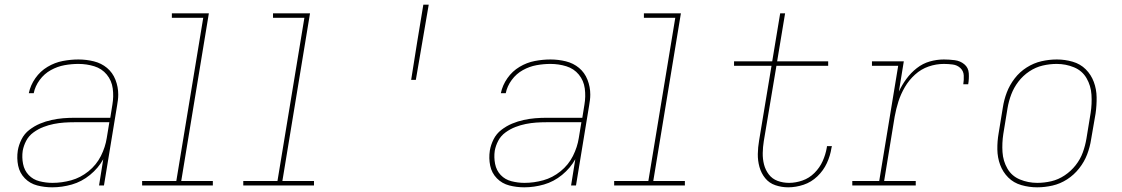

<svg xmlns="http://www.w3.org/2000/svg" viewBox="-20 -792 4792 820"><path d="M203 8Q245 8 287 -4Q329 -16 364.5 -45Q400 -74 421 -112L403 0H424L480 -341Q482 -353 483.5 -364.5Q485 -376 485 -388Q485 -421 473 -451.5Q461 -482 437 -502Q413 -522 381 -530Q349 -538 315 -538Q282 -538 248 -531.5Q214 -525 183 -506.5Q152 -488 131 -458Q110 -428 103 -394H124Q130 -424 149.5 -450.5Q169 -477 197 -492.5Q225 -508 255 -513.5Q285 -519 315 -519Q350 -519 382.5 -509Q415 -499 436 -473.5Q457 -448 461.5 -414Q466 -380 460 -345L451 -289H299Q274 -289 249.5 -287Q225 -285 200 -279.5Q175 -274 151 -264Q127 -254 105.5 -237.5Q84 -221 72 -197Q60 -173 56 -149Q51 -116 57.5 -84.5Q64 -53 86 -30.5Q108 -8 139 0Q170 8 203 8ZM204 -11Q176 -11 148.5 -18Q121 -25 102.5 -44.5Q84 -64 78.5 -92Q73 -120 77 -148Q81 -170 92 -191Q103 -212 123 -226.5Q143 -241 165 -249.5Q187 -258 209.5 -262.5Q232 -267 254 -268.5Q276 -270 299 -270H447L436 -203Q430 -164 411 -126Q392 -88 358 -60.5Q324 -33 284 -22Q244 -11 204 -11Z M587 0H889V-19H754L872 -735H714V-716H848L733 -19H587Z M1019 0H1321V-19H1186L1304 -735H1146V-716H1280L1165 -19H1019Z M1736 -451H1756Q1784 -611 1811 -772H1788Q1761 -611 1736 -451Z M2219 8Q2261 8 2303 -4Q2345 -16 2380.5 -45Q2416 -74 2437 -112L2419 0H2440L2496 -341Q2498 -353 2499.5 -364.5Q2501 -376 2501 -388Q2501 -421 2489 -451.5Q2477 -482 2453 -502Q2429 -522 2397 -530Q2365 -538 2331 -538Q2298 -538 2264 -531.5Q2230 -525 2199 -506.5Q2168 -488 2147 -458Q2126 -428 2119 -394H2140Q2146 -424 2165.5 -450.5Q2185 -477 2213 -492.5Q2241 -508 2271 -513.5Q2301 -519 2331 -519Q2366 -519 2398.5 -509Q2431 -499 2452 -473.5Q2473 -448 2477.5 -414Q2482 -380 2476 -345L2467 -289H2315Q2290 -289 2265.5 -287Q2241 -285 2216 -279.5Q2191 -274 2167 -264Q2143 -254 2121.5 -237.5Q2100 -221 2088 -197Q2076 -173 2072 -149Q2067 -116 2073.5 -84.5Q2080 -53 2102 -30.5Q2124 -8 2155 0Q2186 8 2219 8ZM2220 -11Q2192 -11 2164.5 -18Q2137 -25 2118.5 -44.5Q2100 -64 2094.5 -92Q2089 -120 2093 -148Q2097 -170 2108 -191Q2119 -212 2139 -226.5Q2159 -241 2181 -249.5Q2203 -258 2225.5 -262.5Q2248 -267 2270 -268.5Q2292 -270 2315 -270H2463L2452 -203Q2446 -164 2427 -126Q2408 -88 2374 -60.5Q2340 -33 2300 -22Q2260 -11 2220 -11Z M2603 0H2905V-19H2770L2888 -735H2730V-716H2864L2749 -19H2603Z M3346 8Q3379 8 3412 -3Q3445 -14 3471 -39Q3497 -64 3511.5 -95.5Q3526 -127 3531 -160L3533 -168H3512Q3511 -165 3511 -161Q3506 -132 3493.5 -104Q3481 -76 3458.5 -53.5Q3436 -31 3407 -21Q3378 -11 3350 -11Q3324 -11 3301 -19.5Q3278 -28 3263.5 -47Q3249 -66 3243 -89.5Q3237 -113 3237.5 -138.5Q3238 -164 3242 -189L3296 -511H3517V-530H3299L3333 -735H3312L3278 -530H3115V-511H3275L3222 -192Q3217 -163 3216.5 -134.5Q3216 -106 3223.5 -79Q3231 -52 3248 -31Q3265 -10 3291.5 -1Q3318 8 3346 8Z M3620 0H3891V-19H3756L3801 -294Q3807 -327 3817 -358.5Q3827 -390 3844.5 -420Q3862 -450 3888 -473.5Q3914 -497 3946 -508Q3978 -519 4011 -519Q4030 -519 4049 -516.5Q4068 -514 4081.5 -501.5Q4095 -489 4096 -470Q4097 -451 4094 -432H4115Q4119 -455 4117.5 -479Q4116 -503 4098.5 -517.5Q4081 -532 4057.5 -535Q4034 -538 4011 -538Q3981 -538 3951 -529.5Q3921 -521 3895.5 -501Q3870 -481 3851 -455Q3832 -429 3819 -401L3840 -530H3704V-511H3816L3735 -19H3620Z M4409 8H4410Q4442 8 4475 0.5Q4508 -7 4537.5 -26Q4567 -45 4589 -73Q4611 -101 4623 -132.5Q4635 -164 4640 -197L4659 -307Q4664 -342 4663.5 -376.5Q4663 -411 4651.5 -442Q4640 -473 4617 -496Q4594 -519 4561 -528.5Q4528 -538 4494 -538H4493Q4461 -538 4428 -530.5Q4395 -523 4365 -504Q4335 -485 4313.5 -457Q4292 -429 4280 -397.5Q4268 -366 4263 -333L4245 -223Q4239 -189 4239.5 -154Q4240 -119 4251.5 -88Q4263 -57 4286 -34Q4309 -11 4342 -1.5Q4375 8 4409 8ZM4410 -11Q4371 -11 4336 -25.5Q4301 -40 4282.5 -72Q4264 -104 4261.5 -142.5Q4259 -181 4265 -220L4283 -330Q4288 -360 4299 -389Q4310 -418 4329.5 -443.5Q4349 -469 4376 -487Q4403 -505 4433 -512Q4463 -519 4493 -519Q4532 -519 4567 -504.5Q4602 -490 4620.5 -458Q4639 -426 4641.5 -387.5Q4644 -349 4638 -310L4620 -200Q4615 -170 4604.5 -141Q4594 -112 4574 -86.5Q4554 -61 4527 -43Q4500 -25 4470 -18Q4440 -11 4410 -11Z"/></svg>

Font: Iosevka Sparkle Thin Oblique
Style: Regular
Weight: 100
Italic angle: -9°
Designer: Belleve Invis
Foundry: Belleve Invis
Version: Version 4.5.0; ttfautohint (v1.8.3)